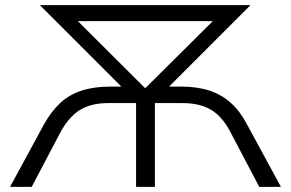

<svg xmlns="http://www.w3.org/2000/svg" viewBox="-20 -725 1129 745"><path d="M19 0 151 -243Q179 -293 214 -325.5Q249 -358 297 -373.5Q345 -389 408 -389H500L480 -360L135 -705H952L607 -360L588 -389H682Q745 -389 792.5 -373.5Q840 -358 876 -325.5Q912 -293 938 -243L1070 0H986L877 -207Q845 -271 800.5 -298Q756 -325 689 -325H581V0H508V-325H400Q333 -325 289.5 -298Q246 -271 212 -207L103 0ZM542 -384H545L843 -680L854 -643H234L245 -680Z"/></svg>

Font: Nunito Sans 7pt SemiExpanded Light
Style: Regular
Weight: 300
Width: 6
Designer: Vernon Adams
Foundry: Vernon Adams
Version: Version 3.101;gftools[0.9.27]